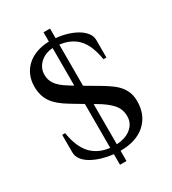

<svg xmlns="http://www.w3.org/2000/svg" viewBox="-196 -839 918 1023"><g transform="rotate(-30 263.0 -327.5)"><path d="M236 80V15Q200 11 166.5 1Q133 -9 106.5 -24Q80 -39 64.5 -59.5Q49 -80 49 -105V-212H67Q82 -121 124 -76.5Q166 -32 236 -24V-294L166 -336Q102 -374 75.5 -413Q49 -452 49 -508Q49 -546 62.5 -577Q76 -608 100.5 -630Q125 -652 159.5 -664.5Q194 -677 236 -678V-735H276V-676Q310 -673 342.5 -663.5Q375 -654 401 -639Q427 -624 443 -603.5Q459 -583 459 -558V-451H441Q426 -542 385.5 -585Q345 -628 276 -636V-383L361 -333Q393 -314 416.5 -296.5Q440 -279 455 -259.5Q470 -240 477.5 -218Q485 -196 485 -168Q485 -83 429.5 -33Q374 17 276 17V80ZM276 -270V-23Q300 -24 322.5 -31Q345 -38 362 -51Q379 -64 389 -82.5Q399 -101 399 -125Q399 -169 371.5 -200Q344 -231 289 -263ZM127 -537Q127 -515 134 -498Q141 -481 154.5 -466Q168 -451 188.5 -437Q209 -423 236 -407V-638Q215 -637 195 -629.5Q175 -622 160 -608.5Q145 -595 136 -577Q127 -559 127 -537Z"/></g></svg>

Font: Philosopher
Style: Regular
Weight: 400
Designer: Jovanny Lemonad
Foundry: Jovanny Lemonad
Version: Version 1.000